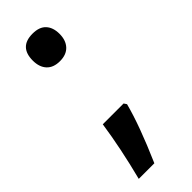

<svg xmlns="http://www.w3.org/2000/svg" viewBox="-228 -579 735 735"><g transform="rotate(-45 139.0 -211.5)"><path d="M193.8 -116.2 201.2 -105Q177.7 -14.2 115.2 128.9H30.8Q64.5 -2.9 81.1 -116.2ZM64 -478Q64 -551.8 136.2 -551.8Q172.9 -551.8 190.9 -532.2Q209 -512.7 209 -478Q209 -443.4 190.2 -423.1Q171.4 -402.8 136.2 -402.8Q101.1 -402.8 82.5 -422.9Q64 -442.9 64 -478Z"/></g></svg>

Font: CAA NEO Sans SemiBold
Style: Regular
Weight: 600
Version: Version 1.10